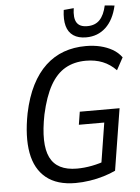

<svg xmlns="http://www.w3.org/2000/svg" viewBox="-61 -968 746 1024"><g transform="rotate(-5 312.0 -456.0)"><path d="M302 9Q203 9 145 -38Q87 -85 71 -172.5Q55 -260 79 -384Q97 -470 128.5 -532Q160 -594 203.5 -634.5Q247 -675 301 -694.5Q355 -714 419 -714Q461 -714 496.5 -705.5Q532 -697 561 -680.5Q590 -664 610 -637L574 -571Q542 -604 502.5 -620Q463 -636 413 -636Q350 -636 302.5 -609Q255 -582 222 -523.5Q189 -465 168 -370Q137 -214 173 -140.5Q209 -67 316 -67Q355 -67 396.5 -75Q438 -83 477 -98L444 -60L482 -299H346L357 -368H570L517 -38Q490 -25 454 -14Q418 -3 378.5 3Q339 9 302 9ZM426 -760Q384 -760 357.5 -778Q331 -796 321.5 -830.5Q312 -865 319 -916L373 -921Q365 -869 380.5 -844Q396 -819 437 -819Q479 -819 503.5 -844.5Q528 -870 539 -921L591 -916Q574 -840 531 -800Q488 -760 426 -760Z"/></g></svg>

Font: Nunito Sans 10pt Condensed Medium
Style: Italic
Weight: 500
Width: 3
Italic angle: -9°
Designer: Vernon Adams
Foundry: Vernon Adams
Version: Version 3.101;gftools[0.9.27]